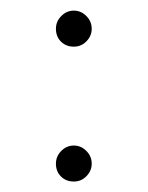

<svg xmlns="http://www.w3.org/2000/svg" viewBox="-20 -347 282 367"><path d="M86.9 -292Q86.9 -306.2 97.2 -316.4Q107.4 -326.7 121.1 -326.7Q134.8 -326.7 145 -316.4Q155.3 -306.2 155.3 -292Q155.3 -278.3 145.3 -268.1Q135.3 -257.8 121.1 -257.8Q106.4 -257.8 96.7 -267.3Q86.9 -276.9 86.9 -292ZM86.9 -34.2Q86.9 -48.3 97.2 -58.6Q107.4 -68.8 121.1 -68.8Q134.8 -68.8 145 -58.6Q155.3 -48.3 155.3 -34.2Q155.3 -20.5 145.3 -10.3Q135.3 0 121.1 0Q106.4 0 96.7 -9.5Q86.9 -19 86.9 -34.2Z"/></svg>

Font: Vazirmatn FD NL Thin
Style: Regular
Weight: 100
Designer: Saber Rastikerdar
Foundry: Saber Rastikerdar
Version: Version 33.003